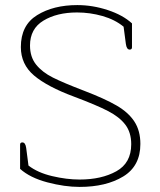

<svg xmlns="http://www.w3.org/2000/svg" viewBox="-20 -725 631 755"><path d="M59 -61V-156Q59 -165 68 -165Q80 -165 83 -143L92 -74Q128 -46 185 -32.5Q242 -19 293 -19Q379 -19 437.5 -51.5Q496 -84 496 -158Q496 -204 473 -234.5Q450 -265 404.5 -288.5Q359 -312 271 -345Q166 -384 114 -428Q62 -472 62 -540Q62 -626 126 -665.5Q190 -705 284 -705Q344 -705 403.5 -685.5Q463 -666 499 -633V-539Q499 -530 490 -530Q478 -530 475 -552L466 -620Q432 -648 383 -662Q334 -676 283 -676Q204 -676 151 -644Q98 -612 98 -546Q98 -501 122 -471Q146 -441 188 -420Q230 -399 311 -368Q392 -337 438.5 -310Q485 -283 508.5 -247Q532 -211 532 -159Q532 -72 464.5 -31Q397 10 293 10Q234 10 166 -8Q98 -26 59 -61Z"/></svg>

Font: Maitree ExtraLight
Style: Regular
Weight: 275
Designer: CadsonDemak Team
Foundry: CadsonDemak
Version: Version 1.003